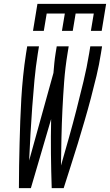

<svg xmlns="http://www.w3.org/2000/svg" viewBox="-20 -975 570 995"><path d="M151 -815 174 -955H530L507 -815H451L466 -905H372L357 -815H301L316 -905H222L207 -815ZM78 0Q78 -58 79 -116Q80 -174 81.5 -232Q83 -290 85 -348Q87 -406 90.5 -464.5Q94 -523 100 -581.5Q106 -640 115 -698L121 -735H182L176 -698Q165 -629 158.5 -559Q152 -489 147 -420Q142 -351 138 -281.5Q134 -212 131 -143L257 -597Q259 -622 261.5 -647.5Q264 -673 268 -698L274 -735H336L330 -698Q318 -625 312.5 -552Q307 -479 303.5 -406.5Q300 -334 298.5 -262Q297 -190 296 -117Q317 -190 337.5 -262.5Q358 -335 376.5 -407.5Q395 -480 412.5 -552.5Q430 -625 442 -698L448 -735H509L503 -698Q494 -640 480 -581.5Q466 -523 450.5 -464.5Q435 -406 418 -348Q401 -290 383.5 -232Q366 -174 347 -116Q328 -58 310 0H248Q245 -89 244 -178.5Q243 -268 245 -358L140 0Z"/></svg>

Font: Iosevka SS18 Light
Style: Italic
Weight: 300
Italic angle: -9°
Monospace: yes
Designer: Belleve Invis
Foundry: Belleve Invis
Version: Version 25.1.1; ttfautohint (v1.8.4)